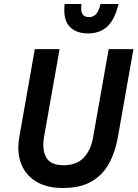

<svg xmlns="http://www.w3.org/2000/svg" viewBox="-20 -924 686 954"><path d="M153 -680H276L199 -244Q188 -179 210 -141Q232 -103 296 -103Q360 -103 396 -140.5Q432 -178 443 -244L520 -680H643L566 -244Q553 -169 521.5 -111.5Q490 -54 434.5 -22Q379 10 292 10Q211 10 158.5 -22.5Q106 -55 84.5 -112Q63 -169 76 -244ZM422 -839Q443 -839 457 -853.5Q471 -868 479 -904H569Q550 -826 513 -792Q476 -758 417 -758Q358 -758 325.5 -792Q293 -826 301 -904H385Q380 -868 390 -853.5Q400 -839 422 -839Z"/></svg>

Font: Inria Sans
Style: Bold Italic
Weight: 700
Italic angle: -10°
Designer: Black Foundry Team
Foundry: Black Foundry
Version: Version 1.2; ttfautohint (v1.8.3)